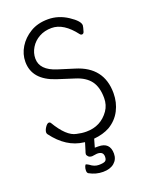

<svg xmlns="http://www.w3.org/2000/svg" viewBox="-167 -792 833 1080"><g transform="rotate(-20 250.0 -251.5)"><path d="M350 129Q350 163 325.5 184Q301 205 258 205Q215 205 176 183Q169 178 169 165.5Q169 153 173 142.5Q177 132 181 132Q185 133 197 140Q222 160 248.5 160Q275 160 286 154Q297 148 297 128Q297 97 262 97Q262 97 259 97Q256 97 230 101Q215 101 207.5 93Q200 85 200 78.5Q200 72 205 59L219 13L213 12Q111 0 36 -101Q32 -107 32 -112Q32 -126 43.5 -143Q55 -160 65 -160Q72 -160 75 -155Q133 -57 190 -47Q219 -40 247 -40Q334 -40 383 -110Q405 -142 405 -184Q405 -249 377 -286.5Q349 -324 291 -342L188 -375Q58 -418 58 -526Q58 -572 83 -613Q108 -654 152.5 -681Q197 -708 259 -708Q321 -708 376.5 -671.5Q432 -635 432 -609Q432 -606 429.5 -595Q427 -584 423 -572Q419 -562 410 -562Q403 -562 399 -568Q333 -655 261 -655Q219 -655 186.5 -637Q154 -619 135.5 -588.5Q117 -558 117 -524Q117 -455 212 -425L308 -395Q464 -348 464 -192Q464 -136 440 -89.5Q416 -43 369 -15Q329 7 274 12L260 61H281Q350 61 350 129Z"/></g></svg>

Font: Moon Stars Kai HW Light
Style: Regular
Weight: 300
Designer: GuiWonder
Version: Version 1.101